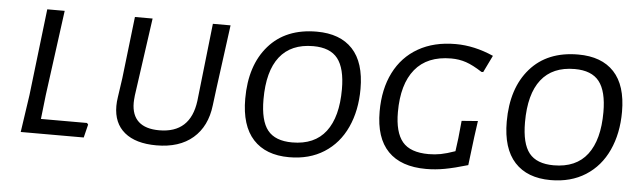

<svg xmlns="http://www.w3.org/2000/svg" viewBox="-39 -632 2567 768"><g transform="rotate(5 1244.5 -248.0)"><path d="M327 -53 314 0H61L83 -150L124 -498H194L148 -156L137 -59H322Z M826 -244 817 -173Q807 -88 752.5 -41Q698 6 606 6Q523 6 478 -31Q433 -68 433 -137Q433 -154 436 -173L447 -249L476 -498H547L503 -185Q501 -165 501 -156Q501 -106 529 -80.5Q557 -55 612 -55Q737 -55 754 -185L789 -498H860Z M1400 -290Q1400 -203 1369 -135.5Q1338 -68 1279 -30.5Q1220 7 1139 7Q1045 7 994.5 -48Q944 -103 944 -211Q944 -345 1013 -424Q1082 -503 1206 -503Q1300 -503 1350 -449.5Q1400 -396 1400 -290ZM1017 -215Q1017 -129 1047.5 -91Q1078 -53 1146 -53Q1236 -53 1281 -112Q1326 -171 1326 -282Q1326 -366 1295.5 -405Q1265 -444 1197 -444Q1108 -444 1062.5 -386Q1017 -328 1017 -215Z M1916 -468 1883 -400H1876Q1839 -424 1811 -433.5Q1783 -443 1751 -443Q1655 -443 1606 -383Q1557 -323 1557 -211Q1557 -130 1588.5 -92Q1620 -54 1694 -54Q1719 -54 1742.5 -58.5Q1766 -63 1800 -75L1807 -128L1814 -198L1879 -203L1870 -138L1856 -24Q1802 -8 1764 -1Q1726 6 1689 6Q1588 6 1536 -47.5Q1484 -101 1484 -207Q1484 -297 1517.5 -363.5Q1551 -430 1614 -466Q1677 -502 1764 -502Q1839 -502 1916 -468Z M2450 -290Q2450 -203 2419 -135.5Q2388 -68 2329 -30.5Q2270 7 2189 7Q2095 7 2044.5 -48Q1994 -103 1994 -211Q1994 -345 2063 -424Q2132 -503 2256 -503Q2350 -503 2400 -449.5Q2450 -396 2450 -290ZM2067 -215Q2067 -129 2097.5 -91Q2128 -53 2196 -53Q2286 -53 2331 -112Q2376 -171 2376 -282Q2376 -366 2345.5 -405Q2315 -444 2247 -444Q2158 -444 2112.5 -386Q2067 -328 2067 -215Z"/></g></svg>

Font: Alegreya Sans SC
Style: Italic
Weight: 400
Italic angle: -7°
Designer: Juan Pablo del Peral
Foundry: Huerta Tipografica
Version: Version 2.008; ttfautohint (v1.6)